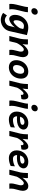

<svg xmlns="http://www.w3.org/2000/svg" viewBox="2016 -2810 1021 5094"><g transform="rotate(90 2527.0 -263.5)"><path d="M299.8 -753.9Q331.1 -753.9 350.8 -734.4Q370.6 -714.8 370.6 -685.1Q370.6 -658.2 356.9 -635Q343.3 -611.8 319.8 -598.1Q296.4 -584.5 267.6 -584.5Q236.3 -584.5 216.8 -604.5Q197.3 -624.5 197.3 -654.8Q197.3 -681.2 210.9 -704.1Q224.6 -727.1 248 -740.5Q271.5 -753.9 299.8 -753.9ZM273.9 -325.2 259.3 -266.6 237.3 -174.8Q232.4 -152.3 228.3 -121.8Q224.1 -91.3 224.1 -61.5Q224.1 -27.3 230.5 0H86.4Q83 -18.6 83 -43Q83 -105.5 104 -190.4L123 -267.1L130.4 -296.4Q147.9 -364.7 157.2 -410.2Q166.5 -455.6 166.5 -493.2H305.2Q304.2 -459.5 296.6 -422.1Q289.1 -384.8 273.9 -325.2Z M509.8 227.1Q460 227.1 409.2 210Q358.4 192.9 322.3 164.6L389.2 63.5Q453.1 119.1 517.1 119.1Q544.4 119.1 576.2 105.5Q607.9 91.8 633.3 65.9Q658.7 40 667.5 4.9L705.6 -146.5Q677.2 -107.4 637.9 -73.2Q598.6 -39.1 557.1 -18.3Q515.6 2.4 481.9 2.4Q453.1 2.4 428.7 -15.4Q404.3 -33.2 389.4 -67.6Q374.5 -102.1 374.5 -148.9Q374.5 -207.5 393.3 -263.9Q412.1 -320.3 447.3 -367.9Q482.4 -415.5 530.8 -448.2Q611.8 -502.9 711.4 -502.9Q755.9 -502.9 811.5 -491.9Q867.2 -481 912.1 -466.3L808.6 -12.2Q790.5 66.9 743.2 120.8Q695.8 174.8 633.8 200.9Q571.8 227.1 509.8 227.1ZM669.9 -387.7Q620.6 -387.7 582.5 -353Q550.8 -324.2 533.7 -278.1Q516.6 -231.9 516.6 -184.1Q516.6 -148.4 525.9 -130.4Q535.2 -112.3 552.7 -112.3Q572.3 -112.3 606.4 -138.9Q640.6 -165.5 675 -205.8Q709.5 -246.1 730 -283.7L750.5 -368.2Q734.9 -377.4 714.1 -382.6Q693.4 -387.7 669.9 -387.7Z M1301.3 -46.4Q1301.3 -73.2 1305.7 -100.1Q1312 -141.1 1330.6 -207Q1340.8 -244.1 1345.7 -265.9Q1350.6 -287.6 1350.6 -305.2Q1350.6 -345.2 1336.2 -364.7Q1321.8 -384.3 1290.5 -384.3Q1268.6 -384.3 1236.6 -355.2Q1204.6 -326.2 1173.3 -282.5Q1142.1 -238.8 1122.1 -197.8L1072.3 0H936.5L1010.3 -297.4Q1016.6 -323.2 1020.5 -375.2Q1024.4 -427.2 1024.4 -469.7V-493.2H1158.7Q1160.6 -479 1160.6 -455.6Q1160.6 -436.5 1157.2 -405.8Q1153.8 -375 1149.4 -349.1Q1202.6 -420.9 1259 -461.9Q1315.4 -502.9 1368.7 -502.9Q1435.1 -502.9 1466.1 -461.4Q1497.1 -419.9 1497.1 -354Q1497.1 -327.1 1489.3 -291.5Q1481.4 -255.9 1466.3 -202.1Q1448.2 -137.7 1443.8 -111.3Q1438.5 -80.6 1438.5 -43.9Q1438.5 -20 1441.9 0H1305.2Q1301.3 -20 1301.3 -46.4Z M1885.7 -502.9Q1941.4 -502.9 1982.2 -479.7Q2022.9 -456.5 2044.9 -413.8Q2066.9 -371.1 2066.9 -313Q2066.9 -227.5 2029.3 -152.8Q1991.7 -78.1 1922.4 -33Q1853 12.2 1762.2 12.2Q1706.1 12.2 1664.1 -11.5Q1622.1 -35.2 1599.4 -78.6Q1576.7 -122.1 1576.7 -180.7Q1576.7 -266.1 1615.5 -340.1Q1654.3 -414.1 1724.6 -458.5Q1794.9 -502.9 1885.7 -502.9ZM1705.6 -188Q1705.6 -144 1726.3 -120.4Q1747.1 -96.7 1784.7 -96.7Q1831.1 -96.7 1865.7 -126.2Q1900.4 -155.8 1918.9 -202.4Q1937.5 -249 1937.5 -298.8Q1937.5 -345.2 1917.7 -369.6Q1897.9 -394 1858.9 -394Q1811.5 -394 1776.6 -362.5Q1741.7 -331.1 1723.6 -283.2Q1705.6 -235.4 1705.6 -188Z M2118.7 0 2192.4 -297.4Q2199.2 -323.7 2204.1 -381.6Q2209 -439.5 2209 -469.7V-493.2H2343.3Q2343.3 -474.6 2338.9 -425Q2334.5 -375.5 2330.6 -349.6Q2381.3 -417 2435.1 -460Q2488.8 -502.9 2535.2 -502.9Q2577.6 -502.9 2598.6 -471.7Q2619.6 -440.4 2619.6 -387.7Q2619.6 -377.4 2617.4 -364.7Q2615.2 -352.1 2612.8 -339.8Q2609.9 -326.2 2608.9 -321.3L2495.6 -304.7Q2498 -320.8 2498 -331.1Q2498 -377.4 2460.4 -377.4Q2441.4 -377.4 2410.6 -349.1Q2379.9 -320.8 2350.6 -279.8Q2321.3 -238.8 2306.2 -205.1L2255.4 0Z M2863.3 -753.9Q2894.5 -753.9 2914.3 -734.4Q2934.1 -714.8 2934.1 -685.1Q2934.1 -658.2 2920.4 -635Q2906.7 -611.8 2883.3 -598.1Q2859.9 -584.5 2831.1 -584.5Q2799.8 -584.5 2780.3 -604.5Q2760.7 -624.5 2760.7 -654.8Q2760.7 -681.2 2774.4 -704.1Q2788.1 -727.1 2811.5 -740.5Q2835 -753.9 2863.3 -753.9ZM2837.4 -325.2 2822.8 -266.6 2800.8 -174.8Q2795.9 -152.3 2791.7 -121.8Q2787.6 -91.3 2787.6 -61.5Q2787.6 -27.3 2793.9 0H2649.9Q2646.5 -18.6 2646.5 -43Q2646.5 -105.5 2667.5 -190.4L2686.5 -267.1L2693.8 -296.4Q2711.4 -364.7 2720.7 -410.2Q2730 -455.6 2730 -493.2H2868.7Q2867.7 -459.5 2860.1 -422.1Q2852.5 -384.8 2837.4 -325.2Z M3140.1 12.2Q3085.4 12.2 3039.8 -12.7Q2994.1 -37.6 2967.5 -83.5Q2940.9 -129.4 2940.9 -189.5Q2940.9 -281.2 2982.2 -352.8Q3023.4 -424.3 3093 -463.6Q3162.6 -502.9 3244.1 -502.9Q3297.9 -502.9 3337.2 -486.8Q3376.5 -470.7 3397.2 -442.4Q3418 -414.1 3418 -377.9Q3418 -330.1 3386.7 -289.8Q3355.5 -249.5 3293.9 -225.6Q3232.4 -201.7 3146.5 -201.7Q3110.4 -201.7 3064.5 -205.6Q3065.4 -155.8 3090.1 -126.2Q3114.7 -96.7 3165.5 -96.7Q3263.7 -96.7 3363.3 -147.9L3355.5 -36.1Q3296.4 -9.8 3247.1 1.2Q3197.8 12.2 3140.1 12.2ZM3128.9 -283.2Q3293 -283.2 3293 -351.6Q3293 -374.5 3272.7 -387.9Q3252.4 -401.4 3216.8 -401.4Q3169.9 -401.4 3131.3 -371.3Q3092.8 -341.3 3075.7 -286.6Q3102.5 -283.2 3128.9 -283.2Z M3453.1 0 3526.9 -297.4Q3533.7 -323.7 3538.6 -381.6Q3543.5 -439.5 3543.5 -469.7V-493.2H3677.7Q3677.7 -474.6 3673.3 -425Q3668.9 -375.5 3665 -349.6Q3715.8 -417 3769.5 -460Q3823.2 -502.9 3869.6 -502.9Q3912.1 -502.9 3933.1 -471.7Q3954.1 -440.4 3954.1 -387.7Q3954.1 -377.4 3951.9 -364.7Q3949.7 -352.1 3947.3 -339.8Q3944.3 -326.2 3943.4 -321.3L3830.1 -304.7Q3832.5 -320.8 3832.5 -331.1Q3832.5 -377.4 3794.9 -377.4Q3775.9 -377.4 3745.1 -349.1Q3714.4 -320.8 3685.1 -279.8Q3655.8 -238.8 3640.6 -205.1L3589.8 0Z M4169.4 12.2Q4114.7 12.2 4069.1 -12.7Q4023.4 -37.6 3996.8 -83.5Q3970.2 -129.4 3970.2 -189.5Q3970.2 -281.2 4011.5 -352.8Q4052.7 -424.3 4122.3 -463.6Q4191.9 -502.9 4273.4 -502.9Q4327.1 -502.9 4366.5 -486.8Q4405.8 -470.7 4426.5 -442.4Q4447.3 -414.1 4447.3 -377.9Q4447.3 -330.1 4416 -289.8Q4384.8 -249.5 4323.2 -225.6Q4261.7 -201.7 4175.8 -201.7Q4139.6 -201.7 4093.8 -205.6Q4094.7 -155.8 4119.4 -126.2Q4144 -96.7 4194.8 -96.7Q4293 -96.7 4392.6 -147.9L4384.8 -36.1Q4325.7 -9.8 4276.4 1.2Q4227.1 12.2 4169.4 12.2ZM4158.2 -283.2Q4322.3 -283.2 4322.3 -351.6Q4322.3 -374.5 4302 -387.9Q4281.7 -401.4 4246.1 -401.4Q4199.2 -401.4 4160.6 -371.3Q4122.1 -341.3 4105 -286.6Q4131.8 -283.2 4158.2 -283.2Z M4847.2 -46.4Q4847.2 -73.2 4851.6 -100.1Q4857.9 -141.1 4876.5 -207Q4886.7 -244.1 4891.6 -265.9Q4896.5 -287.6 4896.5 -305.2Q4896.5 -345.2 4882.1 -364.7Q4867.7 -384.3 4836.4 -384.3Q4814.5 -384.3 4782.5 -355.2Q4750.5 -326.2 4719.2 -282.5Q4688 -238.8 4668 -197.8L4618.2 0H4482.4L4556.2 -297.4Q4562.5 -323.2 4566.4 -375.2Q4570.3 -427.2 4570.3 -469.7V-493.2H4704.6Q4706.5 -479 4706.5 -455.6Q4706.5 -436.5 4703.1 -405.8Q4699.7 -375 4695.3 -349.1Q4748.5 -420.9 4804.9 -461.9Q4861.3 -502.9 4914.6 -502.9Q4981 -502.9 5012 -461.4Q5043 -419.9 5043 -354Q5043 -327.1 5035.2 -291.5Q5027.3 -255.9 5012.2 -202.1Q4994.1 -137.7 4989.7 -111.3Q4984.4 -80.6 4984.4 -43.9Q4984.4 -20 4987.8 0H4851.1Q4847.2 -20 4847.2 -46.4Z"/></g></svg>

Font: Lesson One
Style: Bold Italic
Weight: 700
Italic angle: -14°
Designer: But Ko, Victor Gaultney, Annie Olsen, Julie Remington, Don Collingsworth, Eric Hays, Becca Hirsbrunner
Version: Version 1.100